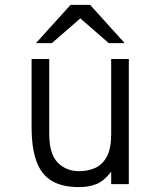

<svg xmlns="http://www.w3.org/2000/svg" viewBox="-20 -752 656 784"><path d="M303 12Q234.5 12 191.8 -13.2Q149 -38.5 129 -92.8Q109 -147 109 -234V-511H181V-206Q181 -123 215.8 -88Q250.5 -53 303 -53Q340 -53 369.8 -66.8Q399.5 -80.5 416.8 -113.5Q434 -146.5 434 -204V-511H506V0H434V-51Q406.5 -14.5 375.5 -1.2Q344.5 12 303 12ZM127 -576 268 -732H348L489 -576H424L308 -677L192 -576Z"/></svg>

Font: Overpass Mono Light Light
Style: Regular
Weight: 300
Monospace: yes
Version: Version 4.000